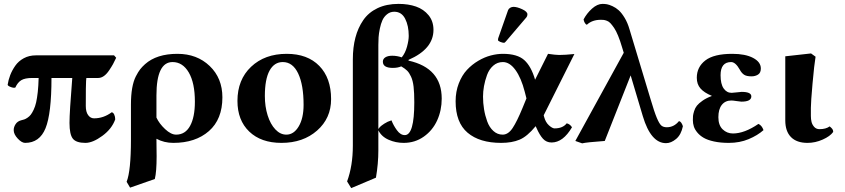

<svg xmlns="http://www.w3.org/2000/svg" viewBox="-20 -718 4302 978"><path d="M561 -436 571.8 -423.8Q562.5 -403.8 555.7 -391.4Q548.8 -378.9 536.1 -359.9Q523.4 -340.8 509.3 -330.8Q495.1 -320.8 480 -320.8H419.9Q419.4 -314 418.5 -306.2Q417 -290.5 417 -178.2Q417 -147.9 429 -131.6Q440.9 -115.2 459 -115.2Q507.3 -115.2 548.8 -146Q556.6 -145.5 561.8 -134.5Q566.9 -123.5 566.9 -109.9Q549.8 -61.5 501.2 -25.9Q452.6 9.8 415 9.8Q367.7 9.8 350.8 -12Q334 -33.7 334 -91.8Q334 -145.5 348.1 -320.8H242.2Q242.2 -139.2 211.9 -64.7Q181.6 9.8 107.9 9.8Q90.8 9.8 70.3 -12.2Q49.8 -34.2 49.8 -55.2Q49.8 -70.8 59.3 -85.4Q68.8 -100.1 86.9 -105Q96.7 -107.4 103.5 -109.6Q110.4 -111.8 120.1 -118.4Q129.9 -125 136.7 -133.8Q143.6 -142.6 151.4 -158.9Q159.2 -175.3 164.1 -196.5Q168.9 -217.8 172.4 -249.5Q175.8 -281.2 176.8 -320.8H144Q107.4 -320.8 88.6 -309.6Q69.8 -298.3 58.1 -272Q49.8 -269 34.9 -274.7Q20 -280.3 19 -286.1Q22.5 -310.5 32 -335.2Q41.5 -359.9 57.9 -383.3Q74.2 -406.7 101.3 -421.4Q128.4 -436 162.1 -436Z M972.7 -200.2Q972.7 -295.4 941.7 -348.6Q910.6 -401.9 858.9 -401.9Q776.9 -401.9 776.9 -231.9V-119.1Q791 -88.4 821 -60.3Q851.1 -32.2 877 -32.2Q923.8 -32.2 948.2 -76.7Q972.7 -121.1 972.7 -200.2ZM768.6 193.8 642.6 237.8 625 208Q647 152.8 647 -6.8V-186Q647 -232.9 653.3 -269Q659.7 -305.2 671.9 -328.9Q684.1 -352.5 694.1 -365.2Q704.1 -377.9 718.8 -391.1Q777.8 -443.8 883.8 -443.8Q983.4 -443.8 1048.1 -381.8Q1112.8 -319.8 1112.8 -222.2Q1112.8 -110.4 1044.2 -50.3Q975.6 9.8 862.8 9.8Q815.9 9.8 776.9 -11.2Q776.9 2.4 777.3 32.5Q777.8 62.5 777.8 77.1Q777.8 157.2 768.6 193.8Z M1189.5 -204.1Q1189.5 -312 1259 -377.9Q1328.6 -443.8 1440.4 -443.8Q1546.4 -443.8 1606.4 -382.3Q1666.5 -320.8 1666.5 -212.9Q1666.5 -115.7 1595.2 -53Q1523.9 9.8 1413.6 9.8Q1309.6 9.8 1249.5 -47.9Q1189.5 -105.5 1189.5 -204.1ZM1420.4 -401.9Q1377 -401.9 1353 -358.2Q1329.1 -314.5 1329.1 -229Q1329.1 -175.3 1343.3 -130.4Q1357.4 -85.4 1382.6 -58.8Q1407.7 -32.2 1438.5 -32.2Q1476.6 -32.2 1501.5 -74Q1526.4 -115.7 1526.4 -184.1Q1526.4 -285.6 1498.8 -343.8Q1471.2 -401.9 1420.4 -401.9Z M1907.2 -488.8V-61Q1910.2 -65.4 1915.5 -71.3Q1920.9 -77.1 1937.5 -88.1Q1954.1 -99.1 1974.1 -105Q1983.9 -79.1 2002 -54.4Q2020 -29.8 2042 -29.8Q2090.3 -29.8 2090.3 -196.8Q2090.3 -245.1 2086.7 -276.4Q2083 -307.6 2073.7 -327.6Q2064.5 -347.7 2053.7 -358.2Q2043 -368.7 2023.9 -379.9Q2005.9 -372.1 1981 -372.1Q1930.2 -372.1 1930.2 -403.8Q1930.2 -418 1942.9 -426Q1955.6 -434.1 1978 -434.1Q2002.4 -434.1 2026.4 -425.8Q2044.4 -447.8 2053.2 -480.2Q2062 -512.7 2062 -535.2Q2062 -586.9 2043.7 -622.6Q2025.4 -658.2 1988.3 -658.2Q1967.3 -658.2 1951.7 -645.5Q1936 -632.8 1928 -615Q1919.9 -597.2 1914.8 -572.3Q1909.7 -547.4 1908.4 -528.3Q1907.2 -509.3 1907.2 -488.8ZM1769 240.2 1748 206.1Q1777.3 126.5 1777.3 23.9V-416Q1777.3 -476.6 1790.3 -526.1Q1803.2 -575.7 1830.1 -615Q1856.9 -654.3 1902.8 -676.3Q1948.7 -698.2 2010.3 -698.2Q2060.1 -698.2 2099.1 -684.6Q2138.2 -670.9 2163.1 -640.4Q2188 -609.9 2188 -565.9Q2188 -468.3 2061 -413.1V-409.2Q2230 -371.6 2230 -215.8Q2230 -155.8 2206.8 -104.7Q2183.6 -53.7 2138.7 -22Q2093.8 9.8 2036.1 9.8Q1995.6 9.8 1959.5 -6.1Q1923.3 -22 1907.2 -54.2V48.8Q1907.2 115.7 1895 187Z M2440.4 -226.1Q2440.4 -193.4 2445.6 -161.6Q2450.7 -129.9 2461.7 -99.6Q2472.7 -69.3 2493.2 -50.8Q2513.7 -32.2 2540.5 -32.2Q2568.8 -32.2 2591.1 -65.7Q2613.3 -99.1 2641.6 -168L2661.6 -216.8L2652.8 -251Q2634.8 -321.3 2605.5 -361.6Q2576.2 -401.9 2541.5 -401.9Q2513.2 -401.9 2492.2 -383.3Q2471.2 -364.7 2460.7 -335.7Q2450.2 -306.6 2445.3 -279.1Q2440.4 -251.5 2440.4 -226.1ZM2300.8 -202.1Q2300.8 -251.5 2316.9 -293Q2333 -334.5 2358.4 -361.8Q2383.8 -389.2 2416 -408.2Q2448.2 -427.2 2480.2 -435.5Q2512.2 -443.8 2541.5 -443.8Q2615.2 -443.8 2650.6 -411.9Q2686 -379.9 2705.6 -312L2771.5 -443.8Q2810.1 -438 2828.6 -438Q2857.9 -438 2905.8 -442.9L2749.5 -130.9L2751.5 -123Q2758.8 -95.2 2776.1 -79.6Q2793.5 -64 2804.7 -64Q2846.7 -64 2866.7 -89.8Q2882.8 -86.4 2893.6 -69.8Q2848.1 7.8 2789.6 7.8Q2763.2 7.8 2745.8 -11.2Q2728.5 -30.3 2712.9 -65.9L2708.5 -75.2Q2665.5 -22.9 2626.7 -6.6Q2587.9 9.8 2532.7 9.8Q2422.9 9.8 2361.8 -42Q2300.8 -93.8 2300.8 -202.1ZM2595.7 -683.1Q2613.8 -683.1 2640.1 -670.9Q2666.5 -658.7 2666.5 -645Q2666.5 -635.7 2661.6 -629.9L2557.6 -507.8Q2551.8 -500 2546.9 -500Q2540 -500 2528.3 -504.6Q2516.6 -509.3 2516.6 -514.2Q2516.6 -520 2517.6 -522.9L2567.9 -666Q2570.8 -673.8 2578.9 -678.5Q2586.9 -683.1 2595.7 -683.1Z M3458.5 -75.2Q3449.7 -31.7 3424.1 -10.3Q3398.4 11.2 3372.6 11.2Q3295.4 11.2 3254.4 -126L3192.4 -334L3060.5 0Q2966.3 6.8 2945.3 12.2L2910.6 0L3157.2 -449.2L3148.4 -478Q3138.7 -511.2 3128.4 -536.1Q3118.2 -561 3108.2 -575.7Q3098.1 -590.3 3089.8 -599.4Q3081.5 -608.4 3071.5 -612.1Q3061.5 -615.7 3055.7 -616.5Q3049.8 -617.2 3040.5 -617.2Q2996.1 -617.2 2969.2 -591.8Q2963.9 -593.3 2959 -601.3Q2954.1 -609.4 2952.6 -619.1Q2968.8 -649.9 2995.6 -674.1Q3022.5 -698.2 3049.3 -698.2Q3060.5 -698.2 3071.8 -696.3Q3083 -694.3 3100.1 -686.5Q3117.2 -678.7 3131.8 -665.5Q3146.5 -652.3 3161.6 -627.4Q3176.8 -602.5 3186.5 -568.8L3293.5 -213.9Q3313 -147.5 3325.7 -117.4Q3338.4 -87.4 3348.6 -78.6Q3358.9 -69.8 3376.5 -69.8Q3413.1 -69.8 3438.5 -101.1Q3450.7 -99.1 3458.5 -75.2Z M3509.3 -106Q3509.3 -119.1 3510 -127.4Q3510.7 -135.7 3515.6 -151.9Q3520.5 -168 3529.8 -179.7Q3539.1 -191.4 3558.6 -205.1Q3578.1 -218.8 3605.5 -229V-230Q3566.4 -246.1 3547.9 -267.6Q3529.3 -289.1 3529.3 -321.8Q3529.3 -376.5 3572.8 -410.2Q3616.2 -443.8 3710.4 -443.8Q3776.4 -443.8 3815.9 -423.1Q3855.5 -402.3 3855.5 -369.1Q3855.5 -347.2 3841.3 -338.1Q3827.1 -329.1 3808.1 -329.1Q3782.2 -329.1 3769.8 -337.6Q3757.3 -346.2 3748.5 -362.8Q3726.6 -401.9 3704.1 -401.9Q3650.4 -401.9 3650.4 -335Q3650.4 -290 3666 -267.6Q3681.6 -245.1 3706.5 -245.1Q3713.9 -245.1 3733.9 -247.6Q3753.9 -250 3757.3 -250Q3807.1 -250 3807.1 -227.1Q3807.1 -200.2 3756.3 -200.2Q3752.4 -200.2 3732.7 -203.1Q3712.9 -206.1 3705.6 -206.1Q3674.3 -206.1 3656.7 -183.8Q3639.2 -161.6 3639.2 -121.1Q3639.2 -80.1 3661.1 -59.1Q3683.1 -38.1 3713.4 -38.1Q3772 -38.1 3843.3 -86.9Q3860.8 -79.1 3869.1 -55.2Q3838.9 -28.3 3793.5 -9.3Q3748 9.8 3692.4 9.8Q3650.4 9.8 3617.4 2.7Q3584.5 -4.4 3564.7 -15.9Q3544.9 -27.3 3532 -43Q3519 -58.6 3514.2 -74Q3509.3 -89.4 3509.3 -106Z M4110.4 -127Q4110.4 -110.8 4113.8 -96.9Q4117.2 -83 4127.4 -71.5Q4137.7 -60.1 4154.3 -60.1Q4187 -60.1 4206.1 -74.2Q4215.8 -66.4 4220 -60.5Q4224.1 -54.7 4224.1 -45.9Q4208.5 -23.9 4170.7 -7.1Q4132.8 9.8 4093.3 9.8Q4038.1 9.8 4009 -19.8Q3980 -49.3 3980 -105V-431.2L4111.3 -445.8L4134.3 -429.2Q4127.4 -388.7 4118.9 -293Q4110.4 -197.3 4110.4 -168.9Z"/></svg>

Font: Common Serif
Style: Bold
Weight: 700
Designer: Philipp H. Poll, Khaled Hosny
Foundry: Stefan Peev, Context Ltd.
Version: Version 1.026